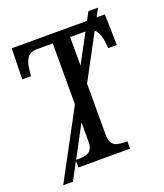

<svg xmlns="http://www.w3.org/2000/svg" viewBox="-149 -858 867 1017"><g transform="rotate(-20 284.5 -349.5)"><path d="M30 61 471 -760H525L85 61ZM138 0V-42H158Q178 -42 195.5 -46.5Q213 -51 224 -65.5Q235 -80 235 -109V-664H147Q107 -664 91 -639.5Q75 -615 72 -582L67 -540H18L22 -714H547L551 -540H503L498 -582Q494 -615 478 -639.5Q462 -664 421 -664H333V-114Q333 -83 343 -67.5Q353 -52 371 -47Q389 -42 409 -42H429V0Z"/></g></svg>

Font: Noto Serif SemiCondensed
Style: Regular
Weight: 400
Width: 4
Designer: Monotype Design Team
Foundry: Monotype Imaging Inc.
Version: Version 2.013